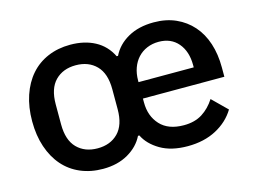

<svg xmlns="http://www.w3.org/2000/svg" viewBox="-79 -666 1079 813"><g transform="rotate(-15 460.5 -260.0)"><path d="M282 -78Q338 -78 372 -112.5Q406 -147 406 -216V-304Q406 -373 372 -407.5Q338 -442 282 -442Q226 -442 192 -407.5Q158 -373 158 -304V-216Q158 -147 192 -112.5Q226 -78 282 -78ZM763 -304V-314Q763 -374 732 -410.5Q701 -447 647 -447Q619 -447 595.5 -437Q572 -427 555.5 -409Q539 -391 530 -366Q521 -341 521 -311V-304ZM653 12Q581 12 533.5 -16Q486 -44 466 -85H460Q439 -42 392.5 -15Q346 12 282 12Q228 12 183.5 -7Q139 -26 108 -61.5Q77 -97 60 -147.5Q43 -198 43 -260Q43 -322 60 -372.5Q77 -423 108 -458.5Q139 -494 183.5 -513Q228 -532 282 -532Q344 -532 390 -507.5Q436 -483 460 -434H466Q488 -479 535 -505.5Q582 -532 648 -532Q702 -532 744.5 -513Q787 -494 817 -460Q847 -426 862.5 -378.5Q878 -331 878 -273V-232H521V-215Q521 -155 556.5 -116.5Q592 -78 660 -78Q708 -78 741 -99Q774 -120 797 -156L861 -93Q832 -45 778.5 -16.5Q725 12 653 12Z"/></g></svg>

Font: IBM Plex Sans Arabic Medium
Style: Regular
Weight: 500
Designer: Mike Abbink, Paul van der Laan, Pieter van Rosmalen, Wael Morcos, Khajak Apelian
Foundry: Bold Monday
Version: Version 1.1